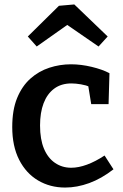

<svg xmlns="http://www.w3.org/2000/svg" viewBox="-20 -832 555 863"><path d="M273 11Q205 11 151 -21Q97 -53 66 -114Q35 -175 35 -261Q35 -338 57 -391.5Q79 -445 116.5 -478.5Q154 -512 201.5 -527.5Q249 -543 299 -543Q344 -543 392 -531.5Q440 -520 472 -503L468 -364H390L376 -450L386 -441Q367 -449 343.5 -453Q320 -457 301 -457Q255 -457 223.5 -433.5Q192 -410 176 -368Q160 -326 160 -268Q160 -206 177.5 -164Q195 -122 227 -100Q259 -78 300 -78Q333 -78 371 -92Q409 -106 450 -133L490 -71Q436 -29 381 -9Q326 11 273 11ZM145 -623 105 -668 245 -806 314 -812 464 -668 423 -623 240 -749 322 -748Z"/></svg>

Font: Bitter Thin SemiBold
Style: Regular
Weight: 600
Version: Version 2.002